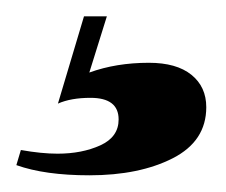

<svg xmlns="http://www.w3.org/2000/svg" viewBox="-23 -22 271 230"><path d="M155.3 53.2Q188.5 53.2 206.3 67.6Q224.1 82 224.1 106.4Q224.1 147 184.1 167.5Q144 188 84 188Q30.8 188 -3.4 175.8L2 157.7Q26.9 162.1 45.9 162.1Q75.2 162.1 97.2 152.1Q119.1 142.1 119.1 121.1Q119.1 95.2 85.4 95.2Q62 95.2 46.4 102.1L77.6 -2.4H105L84 64.9Q116.2 53.2 155.3 53.2Z"/></svg>

Font: TypoPRO Playfair Display
Style: Bold
Weight: 700
Designer: Claus Eggers Sørensen
Foundry: Claus Eggers Sørensen
Version: Version 1.004;PS 001.004;hotconv 1.0.70;makeotf.lib2.5.58329